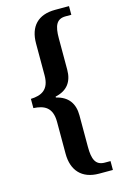

<svg xmlns="http://www.w3.org/2000/svg" viewBox="-133 -818 644 1004"><g transform="rotate(-15 189.0 -316.5)"><path d="M273 127H348V79H317C267 79 253 43 253 -23V-194C253 -258 223 -301 158 -316V-321C223 -335 253 -377 253 -441V-611C253 -678 267 -713 317 -713H348V-760H273C180 -760 131 -708 131 -616V-443C131 -365 87 -345 30 -343V-293C87 -290 131 -271 131 -191V-19C131 71 180 127 273 127Z"/></g></svg>

Font: Noto Serif Tamil Condensed SemiBold
Style: Regular
Weight: 600
Width: 3
Designer: Indian Type Foundry, Tom Grace, and the Monotype Design Team
Foundry: Monotype Imaging Inc.
Version: Version 2.004